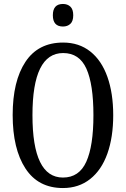

<svg xmlns="http://www.w3.org/2000/svg" viewBox="-20 -940 637 970"><path d="M44 -359Q44 -530 108.5 -627.5Q173 -725 299 -725Q379 -725 436 -680Q493 -635 522.5 -552Q552 -469 552 -358Q552 -247 522.5 -164Q493 -81 435.5 -35.5Q378 10 298 10Q173 10 108.5 -89Q44 -188 44 -359ZM452 -358Q452 -514 416.5 -593Q381 -672 299 -672Q144 -672 144 -358Q144 -43 298 -43Q380 -43 416 -123Q452 -203 452 -358ZM247 -863Q247 -920 298 -920Q321 -920 335.5 -906.5Q350 -893 350 -863Q350 -833 335.5 -819.5Q321 -806 298 -806Q247 -806 247 -863Z"/></svg>

Font: Noto Serif Cond
Style: Regular
Weight: 400
Width: 3
Designer: Monotype Design Team
Foundry: Monotype Imaging Inc.
Version: Version 1.001